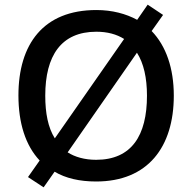

<svg xmlns="http://www.w3.org/2000/svg" viewBox="-20 -768 824 823"><path d="M725 -358C725 -475 692 -571 630 -635L679 -704L613 -748L568 -683C520 -709 461 -725 393 -725C166 -725 59 -579 59 -359C59 -241 89 -145 150 -80L100 -9L167 35L214 -32C261 -4 321 10 392 10C613 10 725 -137 725 -358ZM174 -358C174 -529 242 -632 393 -632C441 -632 480 -621 512 -601L215 -175C186 -221 174 -283 174 -358ZM610 -358C610 -187 544 -83 392 -83C343 -83 301 -95 270 -115L567 -542C596 -497 610 -434 610 -358Z"/></svg>

Font: Noto Sans Georgian Medium
Style: Regular
Weight: 500
Designer: Monotype Design Team, Akaki Razmadze
Foundry: Google LLC
Version: Version 2.005